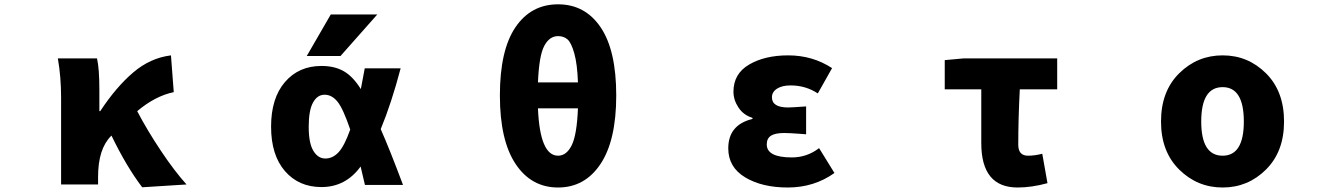

<svg xmlns="http://www.w3.org/2000/svg" viewBox="-20 -833 6040 867"><path d="M822.3 0 622.1 12.7Q550.8 -81.1 483.4 -220.7L481.4 -218.8Q422.9 -160.2 422.9 -35.2V0H255.9V-391.6Q255.9 -486.3 241.2 -569.3H418Q428.7 -524.4 428.7 -426.8V-331.1H432.6Q503.9 -439.5 581.1 -505.4Q658.2 -571.3 752 -583L764.6 -417Q680.7 -399.4 599.6 -331.1Q644.5 -245.1 706.1 -152.8Q767.6 -60.5 822.3 0Z M1561.5 -248Q1529.3 -342.8 1503.9 -374Q1478.5 -405.3 1445.8 -405.3Q1413.1 -405.3 1393.6 -370.1Q1374 -335 1374 -260.7Q1374 -186.5 1395 -151.9Q1416 -117.2 1449.2 -117.2Q1482.4 -117.2 1508.8 -145.5Q1535.2 -173.8 1561.5 -248ZM1699.2 -250Q1740.2 -157.2 1799.8 2H1627.9Q1623 -19.5 1608.4 -81.1Q1541 11.7 1431.6 11.7Q1329.1 11.7 1266.6 -60.5Q1204.1 -132.8 1204.1 -261.2Q1204.1 -389.6 1266.6 -462.4Q1329.1 -535.2 1431.6 -535.2Q1491.2 -535.2 1532.7 -511.2Q1574.2 -487.3 1609.4 -430.7Q1615.2 -459 1627 -524.4H1789.1Q1747.1 -365.2 1699.2 -250ZM1473.6 -767.6H1683.6L1517.6 -580.1H1365.2Z M2589.8 -343.8H2409.2Q2418 -129.9 2500 -129.9Q2538.1 -129.9 2561.5 -176.8Q2585 -223.6 2589.8 -343.8ZM2409.2 -460.9H2589.8Q2586.9 -543.9 2573.2 -592.3Q2559.6 -640.6 2542.5 -655.3Q2525.4 -669.9 2500 -669.9Q2460.9 -669.9 2437.5 -625.5Q2414.1 -581.1 2409.2 -460.9ZM2237.3 -402.3Q2237.3 -606.4 2307.6 -710Q2377.9 -813.5 2500 -813.5Q2622.1 -813.5 2692.4 -709.5Q2762.7 -605.5 2762.7 -402.3Q2762.7 -199.2 2691.9 -92.8Q2621.1 13.7 2500 13.7Q2378.9 13.7 2308.1 -92.8Q2237.3 -199.2 2237.3 -402.3Z M3537.1 13.7Q3420.9 13.7 3344.7 -32.2Q3268.6 -78.1 3268.6 -163.1Q3268.6 -269.5 3377.9 -295.9V-300.8Q3336.9 -313.5 3314.5 -347.7Q3292 -381.8 3292 -418.9Q3292 -500 3362.8 -541.5Q3433.6 -583 3539.1 -583Q3649.4 -583 3737.3 -525.4L3672.9 -411.1Q3618.2 -447.3 3549.8 -447.3Q3511.7 -447.3 3488.8 -432.6Q3465.8 -418 3465.8 -393.6Q3465.8 -347.7 3539.1 -347.7Q3554.7 -347.7 3620.1 -352.5V-226.6Q3609.4 -227.5 3588.9 -229Q3568.4 -230.5 3551.8 -231.4Q3535.2 -232.4 3521.5 -232.4Q3480.5 -232.4 3461.4 -220.2Q3442.4 -208 3442.4 -180.7Q3442.4 -122.1 3555.7 -122.1Q3624 -122.1 3678.7 -164.1L3748 -51.8Q3656.2 13.7 3537.1 13.7Z M4575.2 13.7Q4411.1 13.7 4411.1 -186.5V-429.7H4246.1V-561.5L4331.1 -569.3H4753.9V-429.7H4585Q4578.1 -296.9 4578.1 -179.7Q4578.1 -129.9 4622.1 -129.9Q4652.3 -129.9 4686.5 -138.7L4710 -5.9Q4638.7 13.7 4575.2 13.7Z M5222.7 -284.2Q5222.7 -420.9 5304.7 -502Q5386.7 -583 5501 -583Q5615.2 -583 5696.8 -502Q5778.3 -420.9 5778.3 -284.2Q5778.3 -148.4 5696.8 -67.4Q5615.2 13.7 5501 13.7Q5386.7 13.7 5304.7 -67.4Q5222.7 -148.4 5222.7 -284.2ZM5501 -129.9Q5596.7 -129.9 5596.7 -284.2Q5596.7 -439.5 5501 -439.5Q5404.3 -439.5 5404.3 -284.2Q5404.3 -129.9 5501 -129.9Z"/></svg>

Font: GenEi Gothic M Heavy
Style: Regular
Weight: 800
Designer: o_tamon (Modified); [Source Han Sans]
Ryoko NISHIZUKA  (kana & ideographs); Paul D. Hunt (Latin, Greek & Cyrillic); Wenl
Version: Version 1.1a;Original Version 1.004